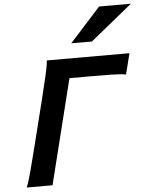

<svg xmlns="http://www.w3.org/2000/svg" viewBox="-63 -1034 847 1085"><g transform="rotate(-5 360.5 -491.5)"><path d="M688.5 -705.6 658.7 -587.4Q630.9 -592.8 575.4 -593.8Q520 -594.7 447.8 -594.7H338.4L190.4 0H43.9Q56.2 -28.8 70.8 -84Q85.4 -139.2 103.5 -210.4L174.8 -495.6Q192.4 -566.9 205.1 -621.8Q217.8 -676.8 219.7 -705.6ZM540.5 -983.4H720.7L482.9 -790H365.7Z"/></g></svg>

Font: Andika
Style: Bold Italic
Weight: 700
Italic angle: -14°
Designer: Victor Gaultney, Annie Olsen, Julie Remington, Don Collingsworth, Eric Hays, Becca Hirsbrunner
Foundry: SIL International
Version: Version 6.101